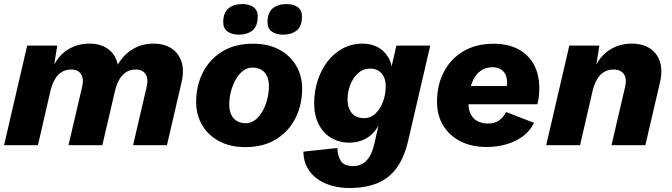

<svg xmlns="http://www.w3.org/2000/svg" viewBox="-20 -729 3373 964"><path d="M0.4 0 116.4 -500H267.4L241.8 -340.6L233 -354.6Q253.6 -429.8 306.2 -469.9Q358.8 -510 429.4 -510Q481.6 -510 517.4 -486.5Q553.2 -463 567.4 -419.6Q581.6 -376.2 567.4 -315.2L493.8 0H323.8L392.6 -294Q402 -334.2 386.7 -357.1Q371.4 -380 337.4 -380Q310.6 -380 289.8 -367.3Q269 -354.6 255.1 -330.3Q241.2 -306 232.6 -269.6L170.4 0ZM648.2 0 716.6 -294Q725.6 -334.2 710.5 -357.1Q695.4 -380 661.4 -380Q634.6 -380 614 -367.3Q593.4 -354.6 579.3 -330.3Q565.2 -306 556.6 -269.6L546.6 -345Q570.8 -425 625 -467.5Q679.2 -510 750.4 -510Q803.8 -510 840.2 -486.5Q876.6 -463 891.1 -419.6Q905.6 -376.2 891.4 -315.2L818.2 0Z M1211.8 9.6Q1135.6 9.6 1080.3 -20Q1025 -49.6 994.9 -101.1Q964.8 -152.6 964.8 -217.2Q964.8 -298.4 998.4 -364.7Q1032 -431 1095.7 -470.3Q1159.4 -509.6 1250.4 -509.6Q1327 -509.6 1382.1 -480Q1437.2 -450.4 1467.1 -399.3Q1497 -348.2 1497 -283.2Q1497 -203 1463.6 -136.2Q1430.2 -69.4 1366.5 -29.9Q1302.8 9.6 1211.8 9.6ZM1214.2 -110.4Q1240 -110.4 1261.3 -126.8Q1282.6 -143.2 1298.2 -170.9Q1313.8 -198.6 1322 -231.5Q1330.2 -264.4 1330.2 -297Q1330.2 -326 1320.7 -346.5Q1311.2 -367 1292.8 -378.3Q1274.4 -389.6 1247.4 -389.6Q1221.6 -389.6 1200.1 -373.2Q1178.6 -356.8 1163.2 -329.3Q1147.8 -301.8 1139.4 -268.9Q1131 -236 1131 -203.4Q1131 -175.4 1140.7 -154.2Q1150.4 -133 1169 -121.7Q1187.6 -110.4 1214.2 -110.4ZM1401.8 -555Q1366.6 -555 1344.8 -570.5Q1323 -586 1323 -617.8Q1323 -665.2 1349.1 -686.9Q1375.2 -708.6 1418.6 -708.6Q1453.8 -708.6 1475 -693.1Q1496.2 -677.6 1496.2 -646.4Q1496.2 -598.4 1470.4 -576.7Q1444.6 -555 1401.8 -555ZM1179.6 -555Q1144.4 -555 1122.6 -570.5Q1100.8 -586 1100.8 -617.8Q1100.8 -665.2 1126.9 -686.9Q1153 -708.6 1196.4 -708.6Q1231.6 -708.6 1252.8 -693.1Q1274 -677.6 1274 -646.4Q1274 -598.4 1248.2 -576.7Q1222.4 -555 1179.6 -555Z M1734 215Q1689.2 215 1647.8 203.8Q1606.4 192.6 1574 169.8Q1541.6 147 1522.8 112.7Q1504 78.4 1503 32.4L1673.6 14Q1675.6 56.2 1692.2 80.5Q1708.8 104.8 1754.4 104.8Q1778.6 104.8 1799.1 93.7Q1819.6 82.6 1835.1 57.8Q1850.6 33 1860 -10L1897 -170.4L1905.8 -169.8Q1890.2 -94.4 1845.2 -53.6Q1800.2 -12.8 1733 -12.8Q1683.4 -12.8 1643.4 -36.4Q1603.4 -60 1580.4 -104.4Q1557.4 -148.8 1557.4 -210.2Q1557.4 -269.6 1574.6 -323.5Q1591.8 -377.4 1624 -419.6Q1656.2 -461.8 1701.2 -485.9Q1746.2 -510 1802 -510Q1841 -510 1874.7 -493.2Q1908.4 -476.4 1929.6 -440.9Q1950.8 -405.4 1949.8 -350.2L1930 -325.4L1970.2 -500H2140.2L2029.8 -24.4Q2009.4 64.6 1969.6 116.9Q1929.8 169.2 1871.1 192.1Q1812.4 215 1734 215ZM1808 -135.8Q1841.2 -135.8 1865.4 -159Q1889.6 -182.2 1903.1 -218.7Q1916.6 -255.2 1916.6 -295.6Q1916.6 -323.2 1907.2 -343.1Q1897.8 -363 1880.4 -373.8Q1863 -384.6 1839.4 -384.6Q1803 -384.6 1777.4 -361.1Q1751.8 -337.6 1738.4 -302.1Q1725 -266.6 1725 -229.6Q1725 -188 1745.9 -161.9Q1766.8 -135.8 1808 -135.8Z M2422.1 9Q2348.4 9 2292.4 -19.3Q2236.4 -47.6 2205.3 -98.8Q2174.2 -149.9 2174.2 -217.7Q2174.2 -301.8 2208.4 -367.7Q2242.7 -433.5 2306.3 -471.4Q2369.9 -509.4 2457.6 -509.4Q2530.8 -509.4 2582.4 -481.8Q2633.9 -454.3 2660.8 -404.3Q2687.7 -354.3 2687.7 -286.4Q2687.7 -266.7 2685.7 -246Q2683.7 -225.4 2677.7 -205.4H2284.1L2283.7 -296.8H2567.1L2519.8 -271.3Q2524.2 -284.6 2525 -294.6Q2525.8 -304.6 2525.8 -313.9Q2525.8 -340 2516.8 -356.9Q2507.7 -373.9 2491.6 -382.6Q2475.5 -391.3 2453.6 -391.3Q2417.9 -391.3 2394.3 -374.3Q2370.7 -357.4 2357 -329.8Q2343.4 -302.3 2337.8 -270.1Q2332.2 -238 2332.2 -207.9Q2332.2 -175.8 2344.4 -153.8Q2356.6 -131.7 2378.5 -120.2Q2400.5 -108.7 2429.4 -108.7Q2465.1 -108.7 2487 -125.5Q2508.9 -142.2 2520.7 -166.6L2661.1 -112.4Q2643.5 -74.3 2608.5 -47.2Q2573.4 -20.1 2525.8 -5.5Q2478.3 9 2422.1 9Z M2722.4 0 2838.4 -500H2989.4L2963.8 -340.6L2955 -354.6Q2975.6 -429.8 3028.6 -469.9Q3081.6 -510 3152.2 -510Q3206 -510 3242.4 -486.5Q3278.8 -463 3293.2 -419.8Q3307.6 -376.6 3293.8 -316L3220.2 0H3050.2L3119 -294.8Q3128 -334.6 3111.9 -357.3Q3095.8 -380 3060.2 -380Q3033.4 -380 3012.6 -367.3Q2991.8 -354.6 2977.5 -330.3Q2963.2 -306 2954.6 -269.6L2892.4 0Z"/></svg>

Font: Work Sans
Style: Italic
Weight: 400
Italic angle: -13°
Designer: Wei Huang
Foundry: Wei Huang
Version: Version 2.012